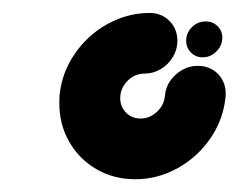

<svg xmlns="http://www.w3.org/2000/svg" viewBox="-20 -531 380 301"><path d="M302.6 -497.4Q313.7 -497.4 321.1 -490Q328.5 -482.6 328.5 -471.9Q328.5 -459.6 319.3 -450.4Q310 -441.1 297.8 -441.1Q286.7 -441.1 279.3 -448.7Q271.9 -456.3 271.9 -467Q271.9 -479.6 280.9 -488.5Q290 -497.4 302.6 -497.4ZM290.4 -427.8Q303.3 -427.8 313.7 -421.5Q324.1 -415.2 329.4 -404.3Q334.8 -393.3 333.7 -380.4Q330.7 -345.2 310.6 -315.2Q290.4 -285.2 258.9 -267.6Q227.4 -250 191.9 -250Q158.5 -250 131.3 -265.7Q104.1 -281.5 88.5 -308.7Q73 -335.9 73 -368.9Q73 -376.7 73.3 -380.4Q76.3 -415.6 96.5 -445.6Q116.7 -475.6 148.1 -493.1Q179.6 -510.7 214.8 -510.7Q233.3 -510.7 245.7 -498.1Q258.1 -485.6 258.1 -467Q258.1 -453.3 250.9 -441.5Q243.7 -429.6 231.9 -422.6Q220 -415.6 206.3 -415.6Q191.1 -415.6 179.8 -404.1Q168.5 -392.6 168.5 -377Q168.5 -363.7 177.6 -354.4Q186.7 -345.2 200.4 -345.2Q214.8 -345.2 225.9 -355.6Q237 -365.9 238.5 -380.4Q240 -400 255.4 -413.9Q270.7 -427.8 290.4 -427.8Z"/></svg>

Font: 26F Galaxy Sans Extra Bold
Style: Italic
Weight: 800
Italic angle: -5°
Designer: C₂₉H₂₅N₃O₅
Version: Version 1.200